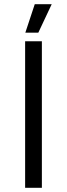

<svg xmlns="http://www.w3.org/2000/svg" viewBox="-20 -897 320 917"><path d="M227 -877H146L101 -741H163ZM100 0H180V-700H100Z"/></svg>

Font: Fixel Display Regular
Style: Regular
Weight: 400
Designer: AlfaBravo + MacPaw
Foundry: Kyrylo Tkachov, Marchela Mozhyna, Serhii Makarenko, Maria Weinstein, Zakhar Kryvoshyya
Version: Version 1.211